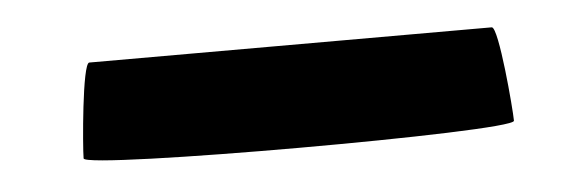

<svg xmlns="http://www.w3.org/2000/svg" viewBox="-25 -401 584 192"><g transform="rotate(-5 267.0 -304.5)"><path d="M54 -261C54 -250 486 -250 486 -261C486 -272 479 -356 472 -356H68C61 -356 54 -272 54 -261Z"/></g></svg>

Font: Ampere
Style: Ext
Weight: 400
Version: Version 1